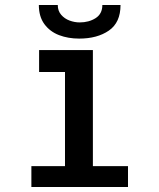

<svg xmlns="http://www.w3.org/2000/svg" viewBox="-20 -751 640 771"><path d="M137 -550H353V-84H494V0H106V-84H241V-168V-462H137ZM136 -731H212Q212 -707.5 225.5 -691.8Q239 -676 259.2 -668.5Q279.5 -661 300 -661Q337 -661 364 -678.2Q391 -695.5 391 -731H464Q464 -660.5 417.2 -628.2Q370.5 -596 298 -596Q253.5 -596 217 -610Q180.5 -624 158.2 -654.2Q136 -684.5 136 -731Z"/></svg>

Font: JuliaMono
Style: Bold
Weight: 700
Monospace: yes
Designer: cormullion
Foundry: corm
Version: Version 0.055; ttfautohint (v1.8.4)